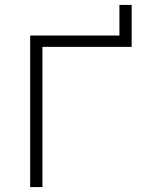

<svg xmlns="http://www.w3.org/2000/svg" viewBox="-20 -763 640 783"><path d="M467 -743V-618H517V-743ZM103 0V-618H517V-572H122L153 -603V0Z"/></svg>

Font: Victor Mono Thin
Style: Regular
Weight: 100
Monospace: yes
Designer: Rune Bjørnerås
Version: Version 1.561;gftools[0.9.30]